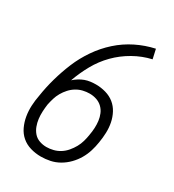

<svg xmlns="http://www.w3.org/2000/svg" viewBox="-182 -845 863 955"><g transform="rotate(30 250.0 -367.5)"><path d="M202 8Q171 8 142 -0.5Q113 -9 91.5 -27.5Q70 -46 57.5 -72.5Q45 -99 40 -128.5Q35 -158 36.5 -189Q38 -220 44 -250Q52 -303 67 -356Q82 -409 103 -459.5Q124 -510 156.5 -557.5Q189 -605 231.5 -643Q274 -681 324.5 -706Q375 -731 430 -743L442 -689Q389 -677 340.5 -649.5Q292 -622 253.5 -583Q215 -544 188 -495.5Q161 -447 143 -396Q155 -407 169.5 -416Q184 -425 199 -430.5Q214 -436 230 -438Q246 -440 261 -440Q290 -440 318 -432Q346 -424 367 -407Q388 -390 401 -365.5Q414 -341 419.5 -313.5Q425 -286 424 -256.5Q423 -227 418 -198Q414 -172 406 -146Q398 -120 384 -96Q370 -72 350 -51.5Q330 -31 305.5 -17Q281 -3 254.5 2.5Q228 8 202 8ZM202 -47Q221 -47 241 -52Q261 -57 278.5 -68Q296 -79 310 -95.5Q324 -112 334 -130Q344 -148 349.5 -167.5Q355 -187 358 -206Q358 -207 358 -207Q358 -207 358 -207Q362 -228 363 -249Q364 -270 361.5 -289.5Q359 -309 351.5 -327Q344 -345 330 -358.5Q316 -372 297 -378.5Q278 -385 257 -385Q238 -385 219 -380.5Q200 -376 182.5 -365.5Q165 -355 151 -339.5Q137 -324 127 -306.5Q117 -289 111.5 -270.5Q106 -252 102 -233Q99 -212 98 -190.5Q97 -169 99.5 -149Q102 -129 109 -110Q116 -91 129 -76Q142 -61 161.5 -54Q181 -47 202 -47Z"/></g></svg>

Font: Iosevka Curly Light Oblique
Style: Regular
Weight: 300
Italic angle: -9°
Monospace: yes
Designer: Belleve Invis
Foundry: Belleve Invis
Version: Version 11.1.0; ttfautohint (v1.8.3)